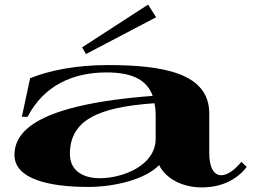

<svg xmlns="http://www.w3.org/2000/svg" viewBox="-20 -798 1106 835"><path d="M363 15C480 15 612 -18 672 -80C702 -19 776 17 857 17C937 17 1007 -12 1053 -72L1030 -94C1000 -59 970 -36 942 -36C911 -36 890 -67 890 -134V-305C890 -483 682 -515 448 -515C314 -515 199 -493 111 -458L75 -290H100C171 -427 298 -483 443 -483C542 -483 617 -458 644 -381C143 -343 43 -228 43 -124C43 -20 192 15 363 15ZM414 -23C338 -23 284 -58 284 -128C284 -273 402 -332 652 -349C655 -334 657 -316 657 -296V-195C657 -78 514 -23 414 -23ZM659 -723 624 -778 337 -592 354 -563Z"/></svg>

Font: Sprat Extended
Style: Bold
Weight: 700
Width: 9
Designer: Ethan Nakache
Foundry: Collletttivo
Version: Version 2.000;Glyphs 3.2 (3217)